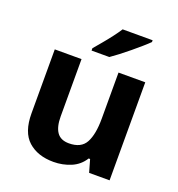

<svg xmlns="http://www.w3.org/2000/svg" viewBox="-139 -881 934 1005"><g transform="rotate(20 328.5 -378.0)"><path d="M579 -546V0H465L445 -70H437Q411 -28 365.5 -9Q320 10 269 10Q181 10 128 -37.5Q75 -85 75 -190V-546H224V-227Q224 -169 245 -139Q266 -109 312 -109Q380 -109 405 -155.5Q430 -202 430 -289V-546ZM540 -756Q526 -742 503 -722Q480 -702 453.5 -680Q427 -658 401.5 -638.5Q376 -619 357 -606H258V-619Q274 -638 295.5 -663.5Q317 -689 338 -716.5Q359 -744 373 -766H540Z"/></g></svg>

Font: RS Noto Sans
Style: Bold
Weight: 700
Designer: Monotype Design Team
Foundry: Monotype Imaging Inc.
Version: Version 3.10